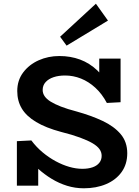

<svg xmlns="http://www.w3.org/2000/svg" viewBox="-20 -1002 749 1035"><path d="M432 13Q385 13 341.5 -0.5Q298 -14 258.5 -38Q219 -62 183.5 -94Q148 -126 116 -163L186 -154V-1H71V-241L149 -245Q176 -209 209.5 -181Q243 -153 280 -133Q317 -113 353.5 -102.5Q390 -92 424 -92Q455 -92 478.5 -100Q502 -108 515 -124Q528 -140 528 -162Q528 -182 516 -198.5Q504 -215 478.5 -230Q453 -245 411 -260.5Q369 -276 309 -291Q227 -313 174.5 -344.5Q122 -376 97.5 -417Q73 -458 73 -511Q73 -569 105 -611.5Q137 -654 188.5 -677Q240 -700 300 -700Q360 -700 411.5 -681Q463 -662 505 -622Q547 -582 578 -519L515 -531V-686H630V-451L556 -447Q530 -496 494 -529Q458 -562 416.5 -578.5Q375 -595 331 -595Q296 -595 269 -586Q242 -577 226 -559.5Q210 -542 210 -517Q210 -499 220.5 -483.5Q231 -468 252.5 -454.5Q274 -441 308.5 -427.5Q343 -414 393 -401Q472 -379 533.5 -350Q595 -321 630.5 -279Q666 -237 666 -176Q666 -117 635.5 -74.5Q605 -32 552 -9.5Q499 13 432 13ZM339 -756 304 -804 497 -982 562 -891Z"/></svg>

Font: BioRhyme
Style: Bold
Weight: 700
Designer: Aoife Mooney
Foundry: Aoife Mooney Type
Version: Version 1.600;gftools[0.9.33]